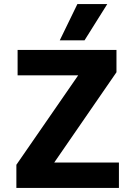

<svg xmlns="http://www.w3.org/2000/svg" viewBox="-20 -918 661 938"><path d="M393 -721H272L358 -898H504ZM561 0H60V-113L362 -550H66V-674H549V-565L245 -124H561Z"/></svg>

Font: Hind Vadodara
Style: Bold
Weight: 700
Designer: Hitesh Malaviya
Foundry: Indian Type Foundry
Version: Version 0.702;PS 1.0;hotconv 1.0.81;makeotf.lib2.5.63406